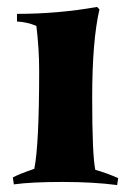

<svg xmlns="http://www.w3.org/2000/svg" viewBox="-20 -525 368 554"><path d="M93 -322Q93 -384 85 -450Q61 -461 29 -463V-485Q148 -485 260 -505L267 -498Q246 -408 246 -243Q246 -78 255 -35Q290 -25 321 -11L318 9Q250 0 160.5 0Q71 0 20 7L17 -13Q33 -22 79 -38Q93 -108 93 -322Z"/></svg>

Font: Almendra
Style: Bold
Weight: 700
Designer: Ana Sanfelippo
Foundry: Ana Sanfelippo
Version: Version 1.004